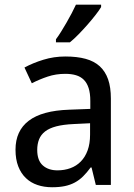

<svg xmlns="http://www.w3.org/2000/svg" viewBox="-20 -786 571 816"><path d="M387.2 0 369.1 -74.2H365.2Q349.1 -52.2 333 -36.4Q316.9 -20.5 297.9 -10.3Q278.8 0 255.4 4.9Q231.9 9.8 201.2 9.8Q167.5 9.8 139.2 0.2Q110.8 -9.3 90.1 -29.1Q69.3 -48.8 57.6 -78.9Q45.9 -108.9 45.9 -149.9Q45.9 -230 102.3 -272.9Q158.7 -315.9 273.9 -319.8L363.8 -323.2V-356.9Q363.8 -389.6 356.7 -411.6Q349.6 -433.6 336.2 -447Q322.8 -460.4 303 -466.3Q283.2 -472.2 257.8 -472.2Q217.3 -472.2 182.4 -460.4Q147.5 -448.7 115.2 -432.1L84 -499Q120.1 -518.6 164.6 -532.2Q209 -545.9 257.8 -545.9Q307.6 -545.9 344 -535.9Q380.4 -525.9 404.1 -504.2Q427.7 -482.4 439.5 -448.7Q451.2 -415 451.2 -367.2V0ZM224.1 -62Q253.9 -62 279.3 -71.3Q304.7 -80.6 323.2 -99.4Q341.8 -118.2 352.3 -146.7Q362.8 -175.3 362.8 -213.9V-262.2L293 -258.8Q249 -256.8 219.2 -249Q189.5 -241.2 171.6 -227.3Q153.8 -213.4 146 -193.6Q138.2 -173.8 138.2 -148.9Q138.2 -104 161.9 -83Q185.5 -62 224.1 -62ZM217.8 -619.1Q228.5 -633.3 240 -651.9Q251.5 -670.4 262.9 -690.2Q274.4 -710 284.7 -729.7Q294.9 -749.5 302.7 -766.1H409.7V-755.9Q401.9 -742.7 386.5 -722.9Q371.1 -703.1 352.3 -681.6Q333.5 -660.2 313.7 -639.9Q293.9 -619.6 276.9 -606H217.8Z"/></svg>

Font: Droid Sans
Style: Regular
Weight: 400
Version: Version 1.00 build 113